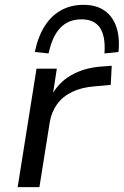

<svg xmlns="http://www.w3.org/2000/svg" viewBox="-20 -774 512 794"><path d="M53 0 131 -490H215L197 -373H190Q219 -431 273.5 -462.5Q328 -494 401 -499L442 -502L438 -423L372 -417Q318 -413 278.5 -394Q239 -375 216 -343Q193 -311 186 -270L143 0ZM181 -553 124 -559Q137 -622 164.5 -665.5Q192 -709 232.5 -731.5Q273 -754 325 -754Q377 -754 411 -731Q445 -708 460.5 -664.5Q476 -621 470 -559L412 -553Q417 -624 393.5 -659Q370 -694 317 -694Q263 -694 229.5 -659Q196 -624 181 -553Z"/></svg>

Font: Nunito Sans 10pt SemiExpanded
Style: Italic
Weight: 400
Width: 6
Italic angle: -9°
Designer: Vernon Adams
Foundry: Vernon Adams
Version: Version 3.101;gftools[0.9.27]